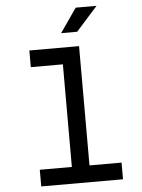

<svg xmlns="http://www.w3.org/2000/svg" viewBox="-68 -1140 885 1193"><g transform="rotate(-5 375.0 -544.0)"><path d="M450 -848V-104H650V0H140V-104H340V-744H140V-848ZM450 -1088H580L446 -938H346Z"/></g></svg>

Font: Martian Mono sWd Rg
Style: Regular
Weight: 400
Width: 6
Monospace: yes
Designer: Roman Shamin
Foundry: Evil Martians
Version: Version 1.000